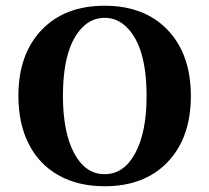

<svg xmlns="http://www.w3.org/2000/svg" viewBox="-20 -634 728 668"><path d="M344 14Q252 14 184 -24Q116 -62 80 -133Q44 -204 44 -300Q44 -445 124.5 -529.5Q205 -614 344 -614Q483 -614 563.5 -529.5Q644 -445 644 -300Q644 -155 563.5 -70.5Q483 14 344 14ZM267 -539Q199 -471 199 -300Q199 -174 238 -101Q277 -28 344 -28Q411 -28 450.5 -101Q490 -174 490 -300Q490 -471 421 -539Q388 -572 344 -572Q300 -572 267 -539Z"/></svg>

Font: Cinzel Decorative
Style: Bold
Weight: 700
Version: Version 1.002;PS 001.002;hotconv 1.0.56;makeotf.lib2.0.21325